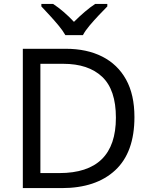

<svg xmlns="http://www.w3.org/2000/svg" viewBox="-20 -964 770 984"><path d="M669 -364Q669 -183 570.5 -91.5Q472 0 296 0H97V-714H317Q425 -714 504 -674Q583 -634 626 -556.5Q669 -479 669 -364ZM574 -361Q574 -504 503.5 -570.5Q433 -637 304 -637H187V-77H284Q574 -77 574 -361ZM315 -784Q302 -807 280 -833.5Q258 -860 234 -886Q210 -912 192 -931V-944H252Q278 -927 306 -903Q334 -879 359 -852Q386 -879 414 -903Q442 -927 468 -944H530V-931Q511 -912 486.5 -886Q462 -860 439.5 -833.5Q417 -807 405 -784Z"/></svg>

Font: Noto Sans Anatolian Hieroglyphs
Style: Regular
Weight: 400
Designer: Monotype Design Team
Foundry: Monotype Imaging Inc.
Version: Version 2.001; ttfautohint (v1.8.4.7-5d5b)